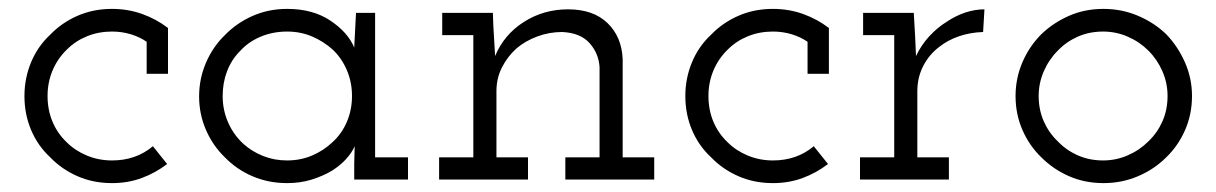

<svg xmlns="http://www.w3.org/2000/svg" viewBox="-20 -404 2737 432"><path d="M356 -35 324 -75Q305 -59 282 -51Q259 -43 232 -43Q202 -43 175.5 -54Q149 -65 130 -84Q109 -104 98 -130.5Q87 -157 87 -188Q87 -219 98.5 -246Q110 -273 131 -293Q150 -312 176 -322.5Q202 -333 232 -333Q254 -333 274 -327Q294 -321 310 -310V-238H358V-341Q332 -361 300 -372.5Q268 -384 232 -384Q190 -384 154.5 -368.5Q119 -353 93 -326Q65 -300 50 -264Q35 -228 35 -188Q35 -147 50 -111.5Q65 -76 93 -50Q119 -23 154.5 -7.5Q190 8 232 8Q268 8 299 -3.5Q330 -15 356 -35Z M898 0V-50H824V-375H781Q780 -355 779 -335.5Q778 -316 777 -297Q763 -331 723.5 -357.5Q684 -384 626 -384Q584 -384 548 -368Q512 -352 486 -325Q459 -299 443.5 -263Q428 -227 428 -187Q428 -147 443.5 -111.5Q459 -76 486 -50Q512 -23 548 -7.5Q584 8 626 8Q656 8 681.5 0Q707 -8 727 -20Q746 -32 759 -46.5Q772 -61 778 -75Q778 -64 777.5 -55Q777 -46 777 -35V0ZM626 -333Q656 -333 682 -322Q708 -311 729 -292Q749 -273 760.5 -246Q772 -219 772 -188Q772 -157 760.5 -130Q749 -103 728 -84Q708 -65 682 -54Q656 -43 626 -43Q597 -43 572 -53Q547 -63 528 -80Q506 -100 493.5 -128Q481 -156 481 -188Q481 -218 491 -244Q501 -270 520 -289Q539 -310 566.5 -321.5Q594 -333 626 -333Z M1168 0V-50H1097V-199Q1097 -228 1109.5 -252.5Q1122 -277 1142 -295Q1162 -312 1189 -322Q1216 -332 1245 -332Q1286 -330 1306.5 -307Q1327 -284 1329 -253V-50H1252V0H1452V-50H1381V-271Q1379 -321 1347 -352Q1315 -383 1258 -383Q1203 -383 1158.5 -354.5Q1114 -326 1094 -278Q1093 -297 1092 -312Q1091 -327 1090 -346L1089 -375H975V-325H1045V-50H968V0Z M1843 -35 1811 -75Q1792 -59 1769 -51Q1746 -43 1719 -43Q1689 -43 1662.5 -54Q1636 -65 1617 -84Q1596 -104 1585 -130.5Q1574 -157 1574 -188Q1574 -219 1585.5 -246Q1597 -273 1618 -293Q1637 -312 1663 -322.5Q1689 -333 1719 -333Q1741 -333 1761 -327Q1781 -321 1797 -310V-238H1845V-341Q1819 -361 1787 -372.5Q1755 -384 1719 -384Q1677 -384 1641.5 -368.5Q1606 -353 1580 -326Q1552 -300 1537 -264Q1522 -228 1522 -188Q1522 -147 1537 -111.5Q1552 -76 1580 -50Q1606 -23 1641.5 -7.5Q1677 8 1719 8Q1755 8 1786 -3.5Q1817 -15 1843 -35Z M2115 0V-50H2044V-199Q2044 -230 2057.5 -256Q2071 -282 2094 -299Q2113 -314 2138 -322.5Q2163 -331 2192 -332L2195 -383Q2174 -383 2152.5 -376Q2131 -369 2110 -355Q2089 -342 2071 -322.5Q2053 -303 2041 -278Q2040 -297 2040 -300Q2040 -303 2039 -323L2036 -375H1922V-325H1992V-50H1915V0Z M2604 -50Q2631 -76 2646.5 -111.5Q2662 -147 2662 -188Q2662 -228 2646 -264Q2630 -300 2604 -327Q2577 -353 2540.5 -368.5Q2504 -384 2463 -384Q2421 -384 2385.5 -368.5Q2350 -353 2323 -327Q2296 -300 2280.5 -264Q2265 -228 2265 -188Q2265 -147 2280.5 -111.5Q2296 -76 2323 -50Q2350 -23 2385.5 -7.5Q2421 8 2463 8Q2504 8 2540.5 -7.5Q2577 -23 2604 -50ZM2360 -86Q2340 -105 2328.5 -131Q2317 -157 2317 -188Q2317 -217 2328.5 -243.5Q2340 -270 2360 -290Q2379 -310 2405 -321.5Q2431 -333 2462 -333Q2491 -333 2517.5 -321.5Q2544 -310 2564 -290Q2584 -270 2595.5 -243.5Q2607 -217 2607 -188Q2607 -157 2595.5 -131Q2584 -105 2564 -86Q2544 -66 2517.5 -54.5Q2491 -43 2462 -43Q2431 -43 2405 -54.5Q2379 -66 2360 -86Z"/></svg>

Font: Josefin Slab Medium
Style: Regular
Weight: 500
Designer: Santiago Orozco
Foundry: Typemade
Version: Version 2.000